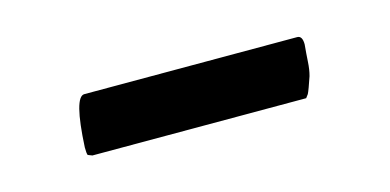

<svg xmlns="http://www.w3.org/2000/svg" viewBox="-27 -657 429 211"><g transform="rotate(-15 187.5 -551.5)"><path d="M61.5 -517.6 56.6 -519.5Q55.7 -521.5 55.7 -528.3Q58.6 -585 70.3 -585H312.5Q318.4 -585 318.4 -575.2Q317.4 -564.5 316.9 -555.7Q316.4 -546.9 314.5 -540Q309.6 -525.4 307.6 -521.5L304.7 -517.6Z"/></g></svg>

Font: Crimson Text Bold
Style: Bold
Weight: 700
Designer: Sebastian Kosch
Foundry: Sebastian Kosch
Version: Version 1.10 July 1, 2025